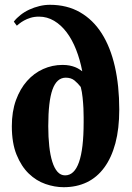

<svg xmlns="http://www.w3.org/2000/svg" viewBox="-20 -780 554 808"><path d="M332 -265.1Q332 -270.5 332 -286.9Q332 -303.2 331.1 -324.5Q330.1 -345.7 327.6 -369.6Q325.2 -393.6 319.8 -414.1Q308.1 -429.2 293.7 -441.2Q279.3 -453.1 256.8 -453.1Q218.8 -453.1 200.9 -403.3Q183.1 -353.5 183.1 -249Q183.1 -203.1 187.3 -165Q191.4 -127 200 -99.6Q208.5 -72.3 221.9 -57.1Q235.4 -42 253.9 -42Q332 -42 332 -265.1ZM326.2 -480Q316.9 -528.8 300.3 -571Q283.7 -613.3 260.5 -644Q237.3 -674.8 207.8 -692.4Q178.2 -710 144 -710Q124.5 -710 108.6 -705.1Q92.8 -700.2 81.1 -693.6Q69.3 -687 61.8 -680.9Q54.2 -674.8 50.8 -671.9L38.1 -689Q49.8 -704.1 66.7 -717.3Q83.5 -730.5 103.5 -739.7Q123.5 -749 145.8 -754.4Q168 -759.8 189.9 -759.8Q262.2 -759.8 316.9 -728.3Q371.6 -696.8 408.2 -639.2Q444.8 -581.5 463.4 -500Q481.9 -418.5 481.9 -318.8Q481.9 -238.3 465.6 -177.2Q449.2 -116.2 418.9 -75Q388.7 -33.7 345.5 -12.9Q302.2 7.8 248 7.8Q210.4 7.8 171.6 -5.6Q132.8 -19 101.3 -49.3Q69.8 -79.6 49.8 -128.7Q29.8 -177.7 29.8 -249Q29.8 -310.5 47.1 -358.4Q64.5 -406.2 93.8 -439.2Q123 -472.2 161.6 -489.5Q200.2 -506.8 243.2 -506.8Q259.8 -506.8 272.9 -504.2Q286.1 -501.5 295.9 -497.6Q305.7 -493.7 313 -489Q320.3 -484.4 326.2 -480Z"/></svg>

Font: Berkshire Swash
Style: Regular
Weight: 700
Designer: Astigmatic (AOETI)
Foundry: Astigmatic (AOETI)
Version: Version 1.000